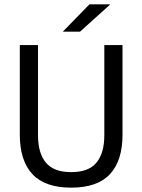

<svg xmlns="http://www.w3.org/2000/svg" viewBox="-20 -845 650 877"><path d="M305.1 12.1Q185.1 12.1 127.8 -49.8Q70.5 -111.7 70.5 -229.7V-639H153.6V-227.3Q153.6 -145.5 189.5 -102.2Q225.4 -58.8 305.1 -58.8Q384.9 -58.8 420.7 -102.2Q456.5 -145.5 456.5 -227.3V-639H539.6V-229.7Q539.6 -111.7 482.5 -49.8Q425.3 12.1 305.1 12.1ZM267.8 -701.3 388.4 -825.1H482.3V-823.7L345.6 -700.4H267.8Z"/></svg>

Font: Anek Kannada Medium
Style: Regular
Weight: 500
Designer: Vaishnavi Murthy, Maithili Shingre (Kannada) & Yesha Goshar (Latin)
Foundry: Ek Type
Version: Version 1.003